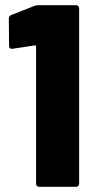

<svg xmlns="http://www.w3.org/2000/svg" viewBox="-20 -720 374 740"><path d="M112 -697 23 -662C17 -659 14 -655 14 -648L15 -543C15 -535 19 -532 25 -532C26 -532 27 -532 28 -532L114 -545C117 -546 119 -544 119 -541V-12C119 -5 124 0 131 0H273C280 0 285 -5 285 -12V-688C285 -695 280 -700 273 -700H127C122 -700 117 -699 112 -697Z"/></svg>

Font: Barlow Semi Condensed ExtraBold
Style: Regular
Weight: 800
Width: 4
Designer: Jeremy Tribby
Foundry: Tribby Type
Version: Version 1.422;hotconv 1.0.109;makeotfexe 2.5.65596